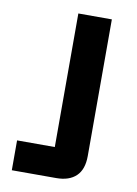

<svg xmlns="http://www.w3.org/2000/svg" viewBox="-79 -728 557 781"><g transform="rotate(10 200.0 -337.5)"><path d="M25 0V-123.3H180.8V-675H319.2V-110.8Q319.2 -55 290.4 -27.5Q261.7 0 208.3 0Z"/></g></svg>

Font: Funnel Sans
Style: Bold
Weight: 700
Designer: NORD ID, Kristian Moeller
Foundry: Dicotype
Version: Version 1.000